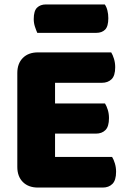

<svg xmlns="http://www.w3.org/2000/svg" viewBox="-20 -842 581 865"><path d="M58 -513Q58 -556 83 -581Q108 -606 151 -606H481Q488 -595 493.5 -577Q499 -559 499 -539Q499 -501 482.5 -485Q466 -469 439 -469H228V-376H453Q460 -365 465.5 -347.5Q471 -330 471 -310Q471 -272 455 -256Q439 -240 412 -240H228V-135H485Q492 -124 497.5 -106Q503 -88 503 -68Q503 -30 486.5 -13.5Q470 3 443 3H151Q108 3 83 -22Q58 -47 58 -90ZM148 -694Q143 -705 137.5 -721.5Q132 -738 132 -756Q132 -793 147 -807.5Q162 -822 187 -822H452Q460 -811 464 -794.5Q468 -778 468 -760Q468 -723 453.5 -708.5Q439 -694 414 -694Z"/></svg>

Font: Baloo Tammudu
Style: Regular
Weight: 400
Designer: Omkar Shende and Ek Type
Foundry: Ek Type
Version: Version 1.443;PS 1.000;hotconv 16.6.51;makeotf.lib2.5.65220;